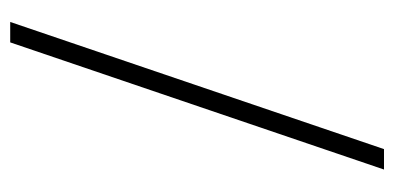

<svg xmlns="http://www.w3.org/2000/svg" viewBox="-218 -544 772 376"><g transform="rotate(90 168.0 -356.0)"><path d="M272 -722 23 10H63L312 -722Z"/></g></svg>

Font: Sprat Extended Medium
Style: Regular
Weight: 500
Width: 9
Designer: Ethan Nakache
Foundry: Collletttivo
Version: Version 2.000;Glyphs 3.2 (3217)